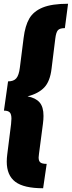

<svg xmlns="http://www.w3.org/2000/svg" viewBox="-20 -862 383 1024"><path d="M326 -712Q299 -712 289 -701Q279 -690 275 -657L255 -496Q247 -428 216 -395.5Q185 -363 127 -348Q170 -340 191 -316Q212 -292 212 -244Q212 -225 209 -202L188 -42Q186 -26 186 -22Q186 -3 195.5 4.5Q205 12 229 12L210 142Q107 142 61.5 107.5Q16 73 16 0Q16 -19 19 -41L39 -200Q41 -222 41 -229Q41 -253 32 -262.5Q23 -272 1 -272L23 -428Q53 -428 67 -444.5Q81 -461 86 -502L106 -660Q114 -725 136.5 -763.5Q159 -802 208 -822Q257 -842 343 -842Z"/></svg>

Font: Fira Sans Extra Condensed Black
Style: Italic
Weight: 900
Width: 3
Italic angle: -8°
Designer: Carrois Corporate & Edenspiekermann AG
Foundry: Carrois Corporate GbR & Edenspiekermann AG
Version: Version 4.203